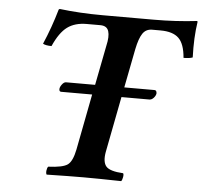

<svg xmlns="http://www.w3.org/2000/svg" viewBox="-49 -706 803 759"><g transform="rotate(5 352.5 -326.5)"><path d="M163.1 2Q159.7 -3.4 161.1 -14.6Q162.6 -25.9 167 -29.8Q224.6 -32.2 243.7 -46.1Q262.7 -60.1 272 -106.9L314.9 -329.1H191.9Q184.1 -329.1 184.1 -338.9Q184.1 -347.2 191.9 -357.7Q199.7 -368.2 208 -368.2H323.2L354 -525.9Q362.8 -563.5 356.2 -584.2Q349.6 -605 323.2 -605H269Q222.7 -605 192.6 -583Q162.6 -561 138.2 -505.9Q115.2 -505.9 104 -512.2Q133.3 -580.1 153.8 -651.9Q153.8 -652.3 155.5 -653.6Q157.2 -654.8 158.2 -654.8Q238.8 -645 329.1 -645H530.8Q620.1 -645 703.1 -654.8Q705.1 -652.8 705.1 -651.9Q695.3 -589.4 698.2 -509.8Q686 -504.9 662.1 -504.9Q657.7 -560.1 634.5 -582.5Q611.3 -605 562 -605H528.8Q504.4 -605 491.2 -585.4Q478 -565.9 469.2 -522.9L439 -368.2H559.1Q567.9 -368.2 567.9 -355Q566.4 -345.7 558.6 -337.4Q550.8 -329.1 542 -329.1H431.2L388.2 -106.9Q381.3 -67.4 396.2 -50Q411.1 -32.7 463.9 -29.8Q467.3 -25.9 465.1 -13.9Q462.9 -2 459 2Q365.2 0 309.1 0Q254.9 0 163.1 2Z"/></g></svg>

Font: Common Serif SemiBold
Style: Italic
Weight: 600
Italic angle: -12°
Designer: Philipp H. Poll, Khaled Hosny
Foundry: Stefan Peev, Context Ltd.
Version: Version 1.026